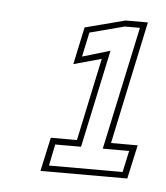

<svg xmlns="http://www.w3.org/2000/svg" viewBox="-34 -731 301 348"><g transform="rotate(5 117.0 -557.5)"><path d="M51.5 -415 65 -476.5H112.5L144.5 -627L94 -613L108.5 -681L181.5 -700H222L174.5 -476.5H223L209.5 -415ZM66 -426H200L208.5 -465H160.5L208.5 -689H181L118 -672.5L108.5 -628L159 -643L121 -465H74Z"/></g></svg>

Font: Tourney ExtraLight
Style: Italic
Weight: 250
Italic angle: -12°
Version: Version 1.015